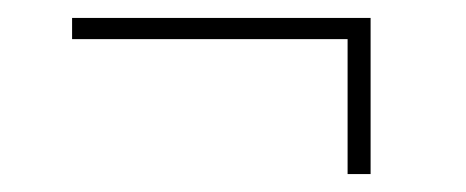

<svg xmlns="http://www.w3.org/2000/svg" viewBox="-20 -386 515 212"><path d="M389.2 -366.2V-342.8H59.6V-366.2ZM389.2 -344.2V-193.8H363.8V-344.2Z"/></svg>

Font: Roboto Condensed Thin
Style: Regular
Weight: 250
Width: 3
Designer: Christian Robertson
Foundry: Google
Version: Version 3.009; 2024